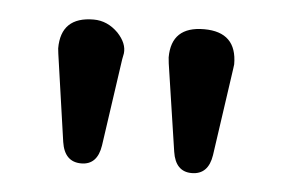

<svg xmlns="http://www.w3.org/2000/svg" viewBox="-31 -803 465 313"><g transform="rotate(5 201.5 -646.5)"><path d="M79.1 -560.5 58.6 -703.1 57.6 -711.9Q57.6 -763.7 111.3 -763.7Q133.8 -763.7 151.4 -746.1Q167 -729.5 165 -712.9L163.1 -703.1L142.6 -560.5Q137.7 -528.3 111.3 -528.3Q84 -528.3 79.1 -560.5ZM292 -763.7Q345.7 -763.7 345.7 -710.9L344.7 -703.1L324.2 -560.5Q319.3 -528.3 292 -528.3Q265.6 -528.3 260.7 -560.5L239.3 -703.1L238.3 -712.9Q238.3 -763.7 292 -763.7Z"/></g></svg>

Font: jf-openhuninn-2.0
Style: Regular
Weight: 400
Designer: [Kosugi Maru]
Designed by MOTOYA      

[Varela Round]
Joe Prince (Latin component); Avraham Cornfeld (Hebrew component)
Foundry: justfont CO.,LTD.
Version: 2.0